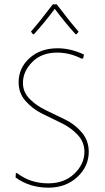

<svg xmlns="http://www.w3.org/2000/svg" viewBox="-20 -863 485 887"><path d="M132 -705 123 -717Q161 -760 224 -843H242Q305 -760 343 -717L334 -705H329Q281 -758 233 -822Q185 -758 137 -705ZM246 -640Q306 -640 368 -611L364 -593L357 -592Q302 -620 244 -620Q172 -620 129 -576.5Q86 -533 86 -480Q86 -437 117.5 -405.5Q149 -374 193.5 -353Q238 -332 282.5 -310Q327 -288 358.5 -250.5Q390 -213 390 -162Q390 -94 337 -45Q284 4 204 4Q117 4 52 -43L53 -62L58 -64Q119 -16 203 -16Q277 -16 323.5 -60.5Q370 -105 370 -162Q370 -207 338.5 -240.5Q307 -274 262.5 -295Q218 -316 173.5 -338.5Q129 -361 97.5 -397Q66 -433 66 -483Q66 -549 116.5 -594.5Q167 -640 246 -640Z"/></svg>

Font: Alegreya Sans Thin
Style: Regular
Weight: 100
Designer: Juan Pablo del Peral
Foundry: Huerta Tipografica
Version: Version 2.007